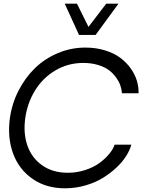

<svg xmlns="http://www.w3.org/2000/svg" viewBox="-20 -1020 815 1050"><path d="M334 -1000H400.9L463.9 -873L561 -1000H627.9L502.9 -829.1H412.1ZM338.9 9.8Q233.9 10.7 158.7 -41.3Q83.5 -93.3 51.5 -180.9Q19.5 -268.6 34.2 -375Q45.4 -454.1 81.5 -524.7Q117.7 -595.2 171.1 -647.2Q224.6 -699.2 296.4 -729.5Q368.2 -759.8 446.8 -759.8Q505.9 -759.8 555.7 -744.1Q605.5 -728.5 638.9 -703.1Q672.4 -677.7 695.6 -644.8Q718.8 -611.8 728.8 -577.6Q738.8 -543.5 737.8 -509.8H647Q645.5 -531.2 638.2 -552.5Q630.9 -573.7 614.7 -596.4Q598.6 -619.1 575.4 -636.5Q552.2 -653.8 515.9 -664.8Q479.5 -675.8 435.1 -675.8Q352.5 -675.8 283.9 -635.5Q215.3 -595.2 172.9 -527.3Q130.4 -459.5 118.2 -375Q106.4 -291 130.1 -223.4Q153.8 -155.8 211.2 -115.5Q268.6 -75.2 351.1 -75.2Q400.4 -75.2 446 -90.1Q491.7 -105 523.4 -128.2Q555.2 -151.4 576.9 -177.7Q598.6 -204.1 606.9 -229H698.2Q690.4 -199.2 670.2 -167Q649.9 -134.8 616.7 -103.5Q583.5 -72.3 542.7 -47.1Q502 -22 448.5 -6.3Q395 9.3 338.9 9.8Z"/></svg>

Font: Oakes Grotesk
Style: Italic
Weight: 400
Italic angle: -8°
Designer: Samuel Oakes
Foundry: Samuel Oakes
Version: Version 1.000;PS 001.000;hotconv 1.0.88;makeotf.lib2.5.64775